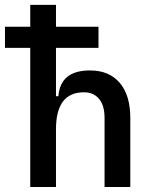

<svg xmlns="http://www.w3.org/2000/svg" viewBox="-20 -752 626 772"><path d="M101.6 0V-559.6H0V-644.5H101.6V-732.4H205.1V-644.5H376V-559.6H205.1V-365.2H214.8Q222.7 -468.8 341.8 -468.8Q418.9 -468.8 461.4 -418.9Q503.9 -369.1 503.9 -278.3V0H400.4V-278.3Q400.4 -327.6 378.4 -354.2Q356.4 -380.9 317.4 -380.9Q205.1 -380.9 205.1 -232.4V0Z"/></svg>

Font: Caskaydia Cove
Style: Regular
Weight: 400
Monospace: yes
Designer: Aaron Bell
Foundry: Saja Typeworks
Version: Version 4.300; ttfautohint (v1.8.3)